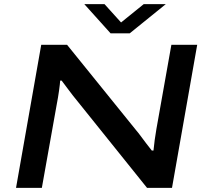

<svg xmlns="http://www.w3.org/2000/svg" viewBox="-20 -902 995 922"><path d="M57 0 178 -687H302L635 -275Q643 -266 655.5 -249Q668 -232 682.5 -213Q697 -194 709 -179H717Q719 -200 723 -230.5Q727 -261 731 -282L803 -687H927L806 0H686L352 -416Q332 -440 310.5 -469Q289 -498 276 -515H269Q268 -499 263.5 -466.5Q259 -434 252 -398L181 0ZM776 -882 603 -742H511L385 -882H482L585 -768H529L670 -882Z"/></svg>

Font: Archivo Expanded Medium
Style: Italic
Weight: 500
Width: 7
Italic angle: -10°
Designer: Hector Gatti
Foundry: Omnibus-Type
Version: Version 2.001